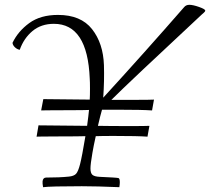

<svg xmlns="http://www.w3.org/2000/svg" viewBox="-20 -778 873 798"><path d="M833 -734Q833 -730 826.5 -724.5Q820 -719 819 -718Q514 -434 443 -363H544Q603 -363 620 -364L612 -319Q571 -322 470 -322H404Q397 -298 387 -255Q436 -254 525 -254Q584 -254 601 -255L593 -210Q553 -213 452 -213Q401 -213 378 -212Q369 -172 364 -142Q356 -96 356 -78Q356 -58 364.5 -51Q373 -44 395 -43Q464 -40 472 -38Q478 -37 478 -20Q478 -12 476 0Q382 -4 320 -4Q189 -4 159 0Q156 -17 157 -25Q159 -40 172 -40Q227 -40 266 -44Q287 -46 296 -55.5Q305 -65 313 -96.5Q321 -128 335 -212Q305 -211 230 -211Q169 -211 153.5 -210.5Q138 -210 132 -210L140 -257L342 -255Q348 -299 350 -321Q327 -320 275 -320Q194 -320 175.5 -319.5Q157 -319 151 -319L160 -366L353 -364Q354 -380 354 -410Q354 -439 353 -451Q344 -679 204 -679Q151 -679 115 -649Q79 -619 62 -571Q51 -573 42 -581.5Q33 -590 32 -600Q55 -648 101.5 -682Q148 -716 221 -716Q316 -716 362.5 -657Q409 -598 412 -507Q414 -443 409 -372Q582 -561 745 -748Q753 -758 767 -758Q782 -758 807.5 -749Q833 -740 833 -734Z"/></svg>

Font: Charmonman
Style: Regular
Weight: 400
Designer: Ekaluck Peanpanawate
Foundry: Cadson Demak Co.,Ltd.
Version: Version 1.000; ttfautohint (v1.6)